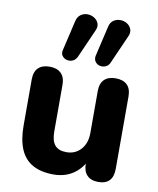

<svg xmlns="http://www.w3.org/2000/svg" viewBox="-87 -848 765 928"><g transform="rotate(10 295.0 -384.5)"><path d="M239 11Q177 11 136 -12Q95 -35 75.5 -81.5Q56 -128 56 -197V-423Q56 -461 75.5 -480Q95 -499 131 -499Q167 -499 187 -480Q207 -461 207 -423V-193Q207 -149 225 -127.5Q243 -106 282 -106Q325 -106 352.5 -136.5Q380 -167 380 -217V-423Q380 -461 399.5 -480Q419 -499 455 -499Q492 -499 511.5 -480Q531 -461 531 -423V-68Q531 9 458 9Q422 9 403 -11Q384 -31 384 -68V-135L399 -96Q377 -45 336 -17Q295 11 239 11ZM417 -568Q410 -553 396 -547.5Q382 -542 368 -545.5Q354 -549 345.5 -561Q337 -573 341 -591L375 -737Q380 -760 395 -770Q410 -780 428 -780Q446 -780 461 -771Q476 -762 482.5 -745.5Q489 -729 479 -708ZM256 -568Q248 -553 234.5 -547.5Q221 -542 206.5 -545.5Q192 -549 183.5 -561Q175 -573 180 -591L214 -737Q219 -759 234 -769.5Q249 -780 267 -780Q285 -780 300.5 -770.5Q316 -761 322 -745Q328 -729 318 -708Z"/></g></svg>

Font: Nunito ExtraLight ExtraBold
Style: Regular
Weight: 800
Version: Version 3.602